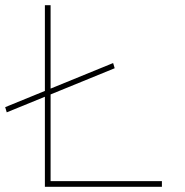

<svg xmlns="http://www.w3.org/2000/svg" viewBox="-23 -720 714 740"><path d="M3 -287 -3 -307 413 -477 419 -457ZM150 0V-700H172V-22H601V0Z"/></svg>

Font: Lexend Giga Thin
Style: Regular
Weight: 250
Version: Version 1.007